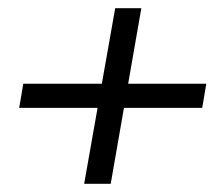

<svg xmlns="http://www.w3.org/2000/svg" viewBox="-20 -525 540 470"><path d="M186 -75 262 -505H326L251 -75ZM27 -261 37 -320H485L475 -261Z"/></svg>

Font: DM Sans 12pt Light
Style: Italic
Weight: 300
Italic angle: -10°
Version: Version 4.004;gftools[0.9.30]